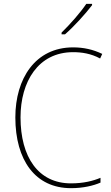

<svg xmlns="http://www.w3.org/2000/svg" viewBox="-20 -971 581 1001"><path d="M460 -944V-951H430C399 -905 346 -845 301 -801V-792H319C367 -834 425 -898 460 -944ZM361 -699C406 -699 454 -692 502 -666L513 -690C465 -713 416 -724 361 -724C164 -724 60 -561 60 -359C60 -136 164 10 350 10C414 10 467 -3 504 -19V-44C466 -28 416 -15 350 -15C179 -15 87 -153 87 -359C87 -545 179 -699 361 -699Z"/></svg>

Font: Noto Sans Arabic SemCond Thin
Style: Regular
Weight: 100
Width: 4
Designer: Monotype Design Team, Nadine Chahine, Nizar Qandah and Khaled Hosny
Foundry: Monotype Imaging Inc.
Version: Version 2.012